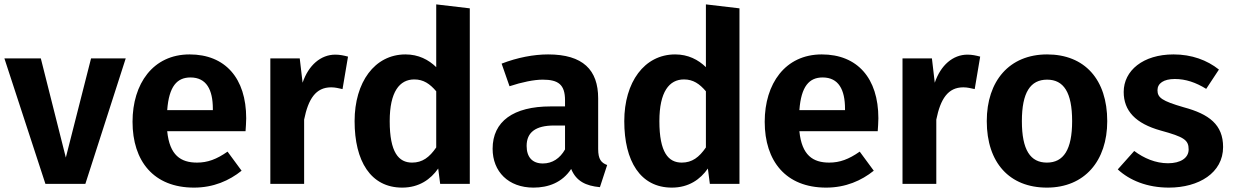

<svg xmlns="http://www.w3.org/2000/svg" viewBox="-22 -838 5617 875"><path d="M551 -572H393L278 -120L164 -572H-2L185 0H367Z M1100 -299C1100 -482 1004 -590 842 -590C675 -590 582 -456 582 -283C582 -104 678 17 862 17C951 17 1023 -15 1079 -60L1015 -147C965 -112 924 -97 876 -97C802 -97 751 -130 740 -240H1097C1098 -256 1100 -280 1100 -299ZM948 -336H740C748 -445 785 -485 846 -485C919 -485 948 -429 948 -342Z M1506 -589C1440 -589 1384 -541 1357 -461L1344 -572H1210V0H1364V-293C1383 -387 1417 -440 1487 -440C1506 -440 1520 -436 1539 -432L1564 -580C1545 -585 1527 -589 1506 -589Z M1966 -818V-532C1931 -566 1885 -590 1826 -590C1685 -590 1594 -463 1594 -286C1594 -104 1667 17 1811 17C1888 17 1941 -21 1975 -70L1984 0H2119V-800ZM1856 -97C1795 -97 1754 -143 1754 -286C1754 -420 1799 -476 1866 -476C1908 -476 1937 -456 1966 -422V-166C1935 -121 1903 -97 1856 -97Z M2704 -159V-390C2704 -519 2635 -590 2476 -590C2411 -590 2336 -576 2264 -548L2300 -445C2357 -464 2413 -475 2451 -475C2522 -475 2553 -453 2553 -381V-353H2487C2318 -353 2223 -285 2223 -160C2223 -56 2295 17 2409 17C2477 17 2540 -6 2581 -68C2604 -12 2648 9 2712 15L2745 -86C2718 -96 2704 -112 2704 -159ZM2452 -93C2404 -93 2378 -122 2378 -173C2378 -235 2419 -266 2503 -266H2553V-157C2530 -116 2495 -93 2452 -93Z M3195 -818V-532C3160 -566 3114 -590 3055 -590C2914 -590 2823 -463 2823 -286C2823 -104 2896 17 3040 17C3117 17 3170 -21 3204 -70L3213 0H3348V-800ZM3085 -97C3024 -97 2983 -143 2983 -286C2983 -420 3028 -476 3095 -476C3137 -476 3166 -456 3195 -422V-166C3164 -121 3132 -97 3085 -97Z M3981 -299C3981 -482 3885 -590 3723 -590C3556 -590 3463 -456 3463 -283C3463 -104 3559 17 3743 17C3832 17 3904 -15 3960 -60L3896 -147C3846 -112 3805 -97 3757 -97C3683 -97 3632 -130 3621 -240H3978C3979 -256 3981 -280 3981 -299ZM3829 -336H3621C3629 -445 3666 -485 3727 -485C3800 -485 3829 -429 3829 -342Z M4387 -589C4321 -589 4265 -541 4238 -461L4225 -572H4091V0H4245V-293C4264 -387 4298 -440 4368 -440C4387 -440 4401 -436 4420 -432L4445 -580C4426 -585 4408 -589 4387 -589Z M4750 -590C4578 -590 4475 -469 4475 -286C4475 -96 4579 17 4749 17C4921 17 5024 -105 5024 -286C5024 -476 4921 -590 4750 -590ZM4750 -475C4825 -475 4864 -418 4864 -286C4864 -156 4825 -97 4749 -97C4674 -97 4635 -154 4635 -286C4635 -417 4674 -475 4750 -475Z M5326 -590C5187 -590 5099 -516 5099 -419C5099 -333 5153 -275 5268 -243C5374 -214 5395 -200 5395 -157C5395 -118 5358 -94 5301 -94C5244 -94 5191 -117 5147 -150L5072 -66C5126 -16 5206 17 5305 17C5441 17 5552 -50 5552 -168C5552 -270 5488 -318 5373 -349C5273 -378 5253 -393 5253 -427C5253 -458 5281 -478 5332 -478C5382 -478 5428 -462 5475 -433L5533 -521C5479 -564 5409 -590 5326 -590Z"/></svg>

Font: Glow Sans SC Normal
Style: Bold
Weight: 700
Designer: Ryoko NISHIZUKA (kana, bopomofo & ideographs); Paul D. Hunt (Latin, Greek & Cyrillic); Sandoll Communications, Soo-young
Version: Version 0.93